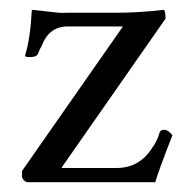

<svg xmlns="http://www.w3.org/2000/svg" viewBox="-20 -341 396 392"><path d="M332 -65Q301 15 297 31H35Q23 26 25 14Q25 9 25 8L231 -287H118Q80 -287 65 -247Q63 -244 60.5 -238.5Q58 -233 57 -230Q54 -225 43 -224.5Q32 -224 31 -227Q42 -262 45 -321L91 -316Q105 -314 115 -315H218Q264 -315 315 -321Q318 -315 318 -303L115 -12Q106 0 106 2H218Q264 2 290 -38Q301 -53 306 -71Q308 -76 315.5 -76Q323 -76 332 -65Z"/></svg>

Font: AMoshref-Naskh
Style: Naskh
Weight: 500
Version: Version 0.001